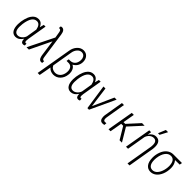

<svg xmlns="http://www.w3.org/2000/svg" viewBox="231 -2085 3619 3619"><g transform="rotate(45 2040.0 -276.0)"><path d="M97.7 -161.6Q103 -40.5 187.5 -39.1Q189.9 -39.1 192.4 -39.1Q231.4 -39.1 269.5 -70.3Q309.6 -103.5 325.2 -151.9L360.4 -365.7Q337.9 -484.4 261.2 -487.3Q259.3 -487.3 257.3 -487.3Q197.3 -487.3 158.2 -431.6Q118.2 -374 102.1 -256.3Q97.2 -206.5 97.2 -177.2Q97.2 -168.5 97.7 -161.6ZM443.4 -528.3 377.4 -133.3Q373.5 -97.2 373.5 -85.4Q373.5 -45.4 397 -44.4L416 -47.9L418.5 -1.5Q398.9 9.3 382.3 9.3Q380.9 9.3 379.4 9.3Q320.3 9.3 320.3 -73.2Q320.3 -77.1 320.3 -81.1Q286.1 -31.2 251 -9.8Q217.3 10.7 177.2 10.7Q175.3 10.7 173.8 10.7Q108.4 8.8 74.7 -44.9Q42.5 -96.7 42.5 -187.5Q42.5 -191.4 42.5 -195.3Q43.9 -266.6 63 -338.9Q82 -411.1 113.8 -458.5Q167 -538.1 250 -538.1Q252.4 -538.1 254.9 -538.1Q300.3 -536.6 330.3 -510.5Q360.4 -484.4 374.5 -442.9L397 -528.3Z M672.4 -740.2Q742.2 -740.2 757.8 -631.8L831.5 -114.7L835.4 -91.3Q843.3 -50.8 867.7 -48.8Q872.1 -47.9 876.5 -48.8L885.3 -49.8L882.8 0Q867.7 4.4 856.9 4.4Q804.2 4.4 785.6 -66.4L778.3 -97.2L732.4 -424.8L527.3 0H464.8L720.2 -514.6L703.6 -614.3L698.7 -641.6Q689.5 -687 658.7 -689H649.9L640.1 -687.5L643.6 -735.4Q660.6 -740.2 672.4 -740.2Z M1224.6 -401.9Q1283.2 -402.8 1319.1 -438.7Q1355 -474.6 1361.3 -540Q1362.3 -550.3 1362.3 -560.5Q1362.8 -601.1 1343.3 -631.3Q1318.8 -668.9 1271.5 -670.9Q1270 -670.9 1268.1 -670.9Q1218.3 -670.9 1181.2 -628.9Q1142.1 -585.9 1132.3 -519.5L1063.5 -113.3Q1079.6 -78.1 1110.8 -59.6Q1142.1 -41 1180.2 -40Q1182.6 -40 1185.1 -40Q1231 -40 1267.1 -66.4Q1305.2 -94.2 1323.7 -145.5Q1337.9 -183.6 1337.4 -224.1Q1337.4 -237.8 1335.9 -252Q1331.1 -295.9 1306.2 -322.5Q1281.2 -349.1 1241.2 -351.1L1180.2 -351.6L1189.5 -402.3ZM1275.4 -721.2Q1344.7 -718.8 1383.3 -667Q1416 -623 1416 -560.1Q1416 -548.8 1415 -537.1Q1405.3 -433.6 1309.1 -379.9Q1352.5 -360.4 1374 -313Q1391.1 -275.9 1391.1 -228.5Q1391.1 -215.3 1389.6 -201.7Q1380.4 -106 1322.8 -46.9Q1266.6 10.3 1186 10.3Q1183.6 10.3 1180.7 10.3Q1144 9.3 1110.6 -5.4Q1077.1 -20 1054.2 -49.3L1009.8 194.3H956.1L1078.1 -519Q1090.8 -605.5 1146 -664.1Q1199.2 -721.2 1270.5 -721.2Q1272.9 -721.2 1275.4 -721.2Z M1566.4 -161.6Q1571.8 -40.5 1656.2 -39.1Q1658.7 -39.1 1661.1 -39.1Q1700.2 -39.1 1738.3 -70.3Q1778.3 -103.5 1793.9 -151.9L1829.1 -365.7Q1806.6 -484.4 1730 -487.3Q1728 -487.3 1726.1 -487.3Q1666 -487.3 1627 -431.6Q1586.9 -374 1570.8 -256.3Q1565.9 -206.5 1565.9 -177.2Q1565.9 -168.5 1566.4 -161.6ZM1912.1 -528.3 1846.2 -133.3Q1842.3 -97.2 1842.3 -85.4Q1842.3 -45.4 1865.7 -44.4L1884.8 -47.9L1887.2 -1.5Q1867.7 9.3 1851.1 9.3Q1849.6 9.3 1848.1 9.3Q1789.1 9.3 1789.1 -73.2Q1789.1 -77.1 1789.1 -81.1Q1754.9 -31.2 1719.7 -9.8Q1686 10.7 1646 10.7Q1644 10.7 1642.6 10.7Q1577.1 8.8 1543.5 -44.9Q1511.2 -96.7 1511.2 -187.5Q1511.2 -191.4 1511.2 -195.3Q1512.7 -266.6 1531.7 -338.9Q1550.8 -411.1 1582.5 -458.5Q1635.7 -538.1 1718.8 -538.1Q1721.2 -538.1 1723.6 -538.1Q1769 -536.6 1799.1 -510.5Q1829.1 -484.4 1843.3 -442.9L1865.7 -528.3Z M2066.9 -500.5 2121.6 -86.9 2307.6 -501V-502H2308.6H2361.8H2364.3L2130.9 -1V0H2129.9H2088.9H2087.9L2087.4 -1L2013.7 -500.5V-502H2015.1H2065.9H2066.9Z M2533.7 -528.3 2467.8 -132.3 2465.8 -106.4Q2465.8 -104 2465.8 -101.1Q2465.8 -49.3 2503.9 -48.8Q2505.4 -48.8 2506.8 -48.8Q2518.6 -48.8 2542 -52.2L2538.1 -2.4Q2515.1 3.9 2494.1 3.9Q2491.2 3.9 2488.8 3.9Q2453.1 3.4 2434.1 -20.8Q2415 -44.9 2413.1 -87.4Q2412.6 -95.2 2412.6 -103Q2412.6 -118.7 2414.1 -133.3L2480 -528.3Z M2799.8 -241.2H2747.1L2704.6 0H2650.4L2742.2 -528.3H2796.9L2755.9 -294.4H2802.2L3015.6 -528.3L3085 -527.8L2847.7 -268.6L3008.3 0H2944.8Z M3258.3 -528.3 3243.7 -448.7Q3301.3 -538.1 3386.2 -538.1Q3388.2 -538.1 3389.6 -538.1Q3447.8 -537.1 3478 -497.6Q3506.8 -460 3506.8 -388.2Q3506.8 -384.8 3506.8 -381.3L3503.9 -334.5L3413.1 202.6H3358.9L3450.2 -335L3453.1 -385.7Q3453.1 -433.6 3432.9 -460.4Q3412.6 -487.3 3374 -488.3Q3372.6 -488.3 3371.6 -488.3Q3324.2 -488.3 3286.1 -454.6Q3247.1 -419.9 3233.9 -371.1L3170.9 0H3116.2L3208 -528.3ZM3424.8 -754.9H3483.9L3405.8 -606H3363.3Z M3670.9 -252.4 3668.5 -210Q3668.5 -206.1 3668.5 -201.7Q3668.5 -127.9 3693.8 -85.9Q3721.2 -42 3772.9 -39.6Q3775.4 -39.6 3778.3 -39.6Q3824.2 -39.1 3861.3 -71.3Q3900.9 -105.5 3925.3 -171.9Q3949.7 -238.3 3950.7 -314.5L3949.7 -337.9Q3939.5 -473.6 3843.8 -477.5Q3841.3 -477.5 3838.4 -477.5Q3775.4 -477.5 3731 -420.4Q3684.6 -360.8 3670.9 -252.4ZM4070.8 -477.1 3947.8 -475.6Q4001 -414.6 4002.4 -320.8Q4002.4 -316.9 4002.4 -312.5Q4002.4 -223.6 3972.2 -148.4Q3939.9 -69.3 3887.2 -28.8Q3836.4 10.3 3775.4 10.3Q3772.5 10.3 3769.5 10.3Q3699.2 8.3 3658.2 -46.1Q3617.2 -100.6 3615.2 -197.3Q3614.7 -205.1 3614.7 -212.9Q3614.7 -288.1 3641.1 -360.4Q3669.4 -439.5 3724.9 -484.1Q3780.3 -528.8 3851.1 -528.8L4080.1 -528.3Z"/></g></svg>

Font: MAUL Condensed Light Italic
Style: Light Italic
Weight: 300
Italic angle: -12°
Designer: MAUL
Version: Version 1.0; 2020; ttfautohint (v1.8.3)